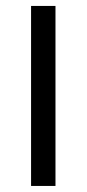

<svg xmlns="http://www.w3.org/2000/svg" viewBox="-20 -614 286 634"><path d="M82.6 -252.2V-594.4H163.2V-252.2ZM82.6 0V-322.8H163.2V0Z"/></svg>

Font: Anek Gujarati Medium
Style: Regular
Weight: 500
Designer: Mrunmayee Ghaisas (Gujarati), Yesha Goshar (Latin)
Foundry: Ek Type
Version: Version 1.003